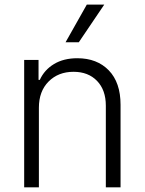

<svg xmlns="http://www.w3.org/2000/svg" viewBox="-20 -802 619 822"><path d="M260.7 -621.1 351.6 -782.2H426.3L317.4 -621.1ZM146.5 -340.8V0H83.5V-545.4H145V-460H150.4Q169.9 -502.9 211.2 -527.8Q252.4 -552.7 311 -552.7Q395.5 -552.7 445.8 -500.7Q496.1 -448.7 496.1 -353.5V0H433.1V-349.6Q433.1 -416.5 395.5 -455.6Q357.9 -494.6 294.9 -494.6Q229.5 -494.6 188 -452.9Q146.5 -411.1 146.5 -340.8Z"/></svg>

Font: Interop Light
Style: Regular
Weight: 300
Designer: Rasmus Andersson, Google, Jang Haemin
Foundry: jhaemin
Version: Version 1.007